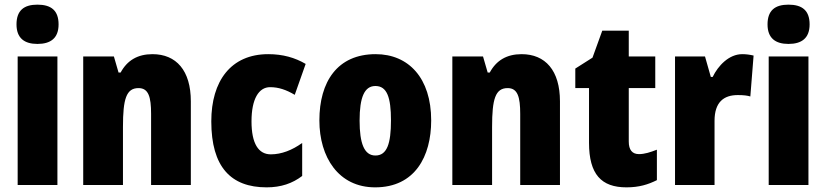

<svg xmlns="http://www.w3.org/2000/svg" viewBox="-20 -796 3554 826"><path d="M141 -776C83 -776 51 -751 51 -691C51 -632 85 -607 141 -607C198 -607 232 -632 232 -691C232 -751 200 -776 141 -776ZM227 -553H56V0H227Z M636 -563C572 -563 527 -536 499 -484H490L470 -553H338V0H509V-250C509 -370 523 -417 576 -417C619 -417 630 -379 630 -306V0H801V-360C801 -493 738 -563 636 -563Z M1127 10C1189 10 1238 -7 1280 -39V-181C1237 -150 1191 -132 1145 -132C1092 -132 1062 -178 1062 -274C1062 -370 1093 -421 1142 -421C1178 -421 1211 -410 1248 -388L1295 -521C1249 -548 1197 -563 1134 -563C973 -563 889 -447 889 -274C889 -78 973 10 1127 10Z M1835 -278C1835 -460 1738 -563 1596 -563C1431 -563 1354 -444 1354 -278C1354 -120 1436 10 1594 10C1765 10 1835 -123 1835 -278ZM1527 -277C1527 -378 1548 -426 1595 -426C1645 -426 1662 -377 1662 -278C1662 -178 1645 -127 1595 -127C1547 -127 1527 -179 1527 -277Z M2224 -563C2160 -563 2115 -536 2087 -484H2078L2058 -553H1926V0H2097V-250C2097 -370 2111 -417 2164 -417C2207 -417 2218 -379 2218 -306V0H2389V-360C2389 -493 2326 -563 2224 -563Z M2729 -133C2700 -133 2685 -151 2685 -187V-417H2799V-553H2685V-664H2571L2529 -548L2455 -501V-417H2514V-182C2514 -46 2567 10 2675 10C2729 10 2768 -2 2806 -21V-152C2778 -141 2753 -133 2729 -133Z M3173 -563C3116 -563 3069 -513 3046 -465H3038L3013 -553H2884V0H3054V-276C3054 -357 3094 -387 3154 -387C3179 -387 3195 -385 3208 -381L3222 -557C3205 -561 3189 -563 3173 -563Z M3372 -776C3314 -776 3282 -751 3282 -691C3282 -632 3316 -607 3372 -607C3429 -607 3463 -632 3463 -691C3463 -751 3431 -776 3372 -776ZM3458 -553H3287V0H3458Z"/></svg>

Font: Noto Sans Khmer Condensed Black
Style: Regular
Weight: 900
Width: 3
Designer: Danh Hong and the Monotype Design Team
Foundry: Monotype Imaging Inc.
Version: Version 2.004